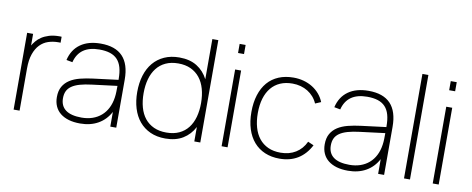

<svg xmlns="http://www.w3.org/2000/svg" viewBox="-64 -1025 3269 1330"><g transform="rotate(10 1570.0 -360.0)"><path d="M310 -512.5Q306 -513 302 -513Q298 -513 294 -513Q256.5 -513 223.5 -502Q190.5 -491 165.8 -465.5Q141 -440 126.5 -398.5Q112 -357 112 -296V0H70V-540H112V-458.5Q121 -473.5 135 -490.5Q149 -507.5 170.5 -521.8Q192 -536 222.5 -545.5Q253 -555 294 -555Q298 -555 302 -555Q306 -555 310 -554.5Z M586 -555Q792 -555 792 -338V0H750V-103.5Q719.5 -46 665.8 -15.5Q612 15 539.5 15Q494.5 15 459.5 4.8Q424.5 -5.5 400 -25Q375.5 -44.5 362.8 -73Q350 -101.5 350 -137.5Q350 -182 367 -211.8Q384 -241.5 414 -260.8Q444 -280 485.2 -290.5Q526.5 -301 574.5 -307L750 -329V-334Q750 -381.5 740.5 -415.2Q731 -449 710.8 -470.8Q690.5 -492.5 659 -502.8Q627.5 -513 584 -513Q444 -513 414 -394L371 -402Q388.5 -476.5 443.8 -515.8Q499 -555 586 -555ZM574.5 -264.5Q525 -258.5 490.5 -248.5Q456 -238.5 434.2 -223.2Q412.5 -208 402.8 -187Q393 -166 393 -137.5Q393 -83 430.5 -55Q468 -27 542.5 -27Q584.5 -27 619.2 -39Q654 -51 680.2 -73.8Q706.5 -96.5 723.2 -129.5Q740 -162.5 746 -204Q749 -224 749.5 -246.2Q750 -268.5 750 -286.5Z M1383 -720V0H1341V-101.5Q1312.5 -46.5 1262.2 -15.8Q1212 15 1139 15Q1078.5 15 1032.5 -6Q986.5 -27 955.2 -64.5Q924 -102 908 -154.2Q892 -206.5 892 -269Q892 -333 908.2 -385.8Q924.5 -438.5 956 -476Q987.5 -513.5 1033.5 -534.2Q1079.5 -555 1139 -555Q1213 -555 1263 -523.8Q1313 -492.5 1341 -437.5V-720ZM1139 -513Q1088 -513 1050 -495.2Q1012 -477.5 987 -445.2Q962 -413 949.5 -368.2Q937 -323.5 937 -269Q937 -214 949.5 -169.2Q962 -124.5 987.2 -93Q1012.5 -61.5 1050.5 -44.2Q1088.5 -27 1139 -27Q1190.5 -27 1228.5 -44.8Q1266.5 -62.5 1291.5 -94.8Q1316.5 -127 1328.8 -171.5Q1341 -216 1341 -269Q1341 -324 1328.2 -369Q1315.5 -414 1290 -446Q1264.5 -478 1226.8 -495.5Q1189 -513 1139 -513Z M1533 -656V-720H1575V-656ZM1533 0V-540H1575V0Z M1942 15Q1884.5 15 1838.8 -4.5Q1793 -24 1761 -60.8Q1729 -97.5 1712 -150.5Q1695 -203.5 1695 -270Q1695 -337 1711.8 -390Q1728.5 -443 1760.2 -479.8Q1792 -516.5 1838 -535.8Q1884 -555 1942 -555Q1979.5 -555 2013.5 -545.8Q2047.5 -536.5 2075.8 -519Q2104 -501.5 2125.2 -476.8Q2146.5 -452 2159 -421L2119 -404Q2108 -429.5 2090.2 -449.8Q2072.5 -470 2049.8 -484Q2027 -498 1999.8 -505.5Q1972.5 -513 1942 -513Q1894 -513 1856.5 -496.8Q1819 -480.5 1793 -449.2Q1767 -418 1753.5 -373Q1740 -328 1740 -270Q1740 -215 1752.8 -170Q1765.5 -125 1791 -93.2Q1816.5 -61.5 1854.2 -44.2Q1892 -27 1942 -27Q2003 -27 2048.2 -54.8Q2093.5 -82.5 2118 -135L2159 -117Q2125 -51.5 2070.5 -18.2Q2016 15 1942 15Z M2470 -555Q2676 -555 2676 -338V0H2634V-103.5Q2603.5 -46 2549.8 -15.5Q2496 15 2423.5 15Q2378.5 15 2343.5 4.8Q2308.5 -5.5 2284 -25Q2259.5 -44.5 2246.8 -73Q2234 -101.5 2234 -137.5Q2234 -182 2251 -211.8Q2268 -241.5 2298 -260.8Q2328 -280 2369.2 -290.5Q2410.5 -301 2458.5 -307L2634 -329V-334Q2634 -381.5 2624.5 -415.2Q2615 -449 2594.8 -470.8Q2574.5 -492.5 2543 -502.8Q2511.5 -513 2468 -513Q2328 -513 2298 -394L2255 -402Q2272.5 -476.5 2327.8 -515.8Q2383 -555 2470 -555ZM2458.5 -264.5Q2409 -258.5 2374.5 -248.5Q2340 -238.5 2318.2 -223.2Q2296.5 -208 2286.8 -187Q2277 -166 2277 -137.5Q2277 -83 2314.5 -55Q2352 -27 2426.5 -27Q2468.5 -27 2503.2 -39Q2538 -51 2564.2 -73.8Q2590.5 -96.5 2607.2 -129.5Q2624 -162.5 2630 -204Q2633 -224 2633.5 -246.2Q2634 -268.5 2634 -286.5Z M2816 0V-735H2858V0Z M3018 -656V-720H3060V-656ZM3018 0V-540H3060V0Z"/></g></svg>

Font: Vela Sans ExtLt
Style: Regular
Weight: 200
Designer: Principal design: Mikhail Sharanda - project Manrope.
Design modification: Ravid Balaliev
Foundry: Mikhail Sharanda
Version: Version 1.001